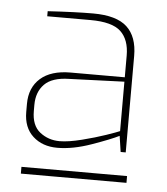

<svg xmlns="http://www.w3.org/2000/svg" viewBox="-42 -797 490 565"><g transform="rotate(5 203.0 -515.0)"><path d="M160 -580H320V-644Q320 -691 294.5 -715Q269 -739 205 -739H77V-754Q159 -759 211 -759Q280 -759 311 -730.5Q342 -702 342 -645V-360H327L320 -407Q296 -395 241 -375.5Q186 -356 140 -356Q96 -356 68 -381.5Q40 -407 40 -453V-477Q40 -525 71 -552.5Q102 -580 160 -580ZM320 -421V-567L157 -561Q107 -560 84.5 -537Q62 -514 62 -476V-458Q62 -415 87 -395.5Q112 -376 145 -376Q171 -376 210.5 -386Q250 -396 280.5 -406.5Q311 -417 320 -421ZM40 -291H352V-271H40Z"/></g></svg>

Font: Exo Thin
Style: Regular
Weight: 250
Designer: Natanael Gama
Foundry: Natanael Gama
Version: Version 1.500; ttfautohint (v1.6)